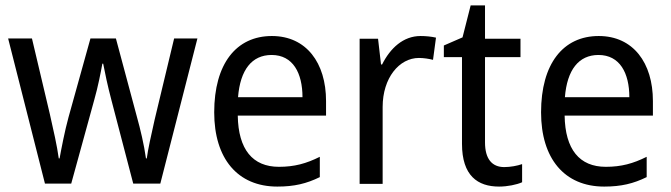

<svg xmlns="http://www.w3.org/2000/svg" viewBox="-20 -679 2477 709"><path d="M391 -311 472 -1H572L709 -537H623L551 -237C538 -180 526 -125 522 -94H519C512 -145 498 -203 486 -246L408 -537H314L233 -246C219 -195 207 -132 200 -94H197C191 -139 177 -201 164 -258L98 -537H10L146 -1H243L328 -310C342 -359 352 -411 358 -444H361C367 -412 378 -360 391 -311Z M984 -546C852 -546 771 -443 771 -264C771 -94 857 10 1004 10C1067 10 1112 -1 1161 -25V-100C1111 -75 1067 -63 1010 -63C913 -63 860 -127 858 -252H1184V-306C1184 -447 1111 -546 984 -546ZM983 -476C1062 -476 1097 -409 1097 -320H859C867 -421 910 -476 983 -476Z M1533 -546C1469 -546 1421 -501 1391 -441H1387L1376 -536H1308V0H1393V-284C1393 -391 1454 -465 1527 -465C1544 -465 1564 -462 1579 -458L1590 -540C1573 -544 1552 -546 1533 -546Z M1842 -62C1797 -62 1771 -92 1771 -153V-468H1902V-536H1771V-659H1718L1688 -541L1619 -511V-468H1686V-148C1686 -30 1744 10 1823 10C1854 10 1888 3 1908 -6V-73C1891 -67 1865 -62 1842 -62Z M2191 -546C2059 -546 1978 -443 1978 -264C1978 -94 2064 10 2211 10C2274 10 2319 -1 2368 -25V-100C2318 -75 2274 -63 2217 -63C2120 -63 2067 -127 2065 -252H2391V-306C2391 -447 2318 -546 2191 -546ZM2190 -476C2269 -476 2304 -409 2304 -320H2066C2074 -421 2117 -476 2190 -476Z"/></svg>

Font: Noto Sans Gurmukhi SemiCondensed
Style: Regular
Weight: 400
Width: 4
Designer: Jelle Bosma - Monotype Design Team
Foundry: Monotype Imaging Inc.
Version: Version 2.004